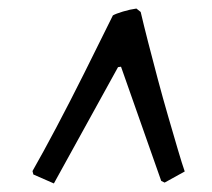

<svg xmlns="http://www.w3.org/2000/svg" viewBox="-20 -682 496 449"><path d="M106 -253 58 -274 56 -282Q80 -324 111.5 -383.5Q143 -443 177 -511Q211 -579 244 -646Q251 -650 267.5 -655Q284 -660 299 -662L309 -654Q316 -624 326.5 -583Q337 -542 349 -497Q361 -452 373.5 -409Q386 -366 396 -332Q406 -298 412 -281L365 -255L357 -259L263 -526L256 -525Z"/></svg>

Font: Labrada
Style: Bold Italic
Weight: 700
Italic angle: -7°
Designer: Mercedes Jáuregui
Foundry: Omnibus-Type Team
Version: Version 1.000; ttfautohint (v1.8.4.7-5d5b)